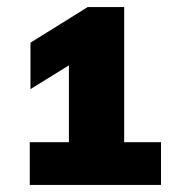

<svg xmlns="http://www.w3.org/2000/svg" viewBox="-20 -454 500 542"><path d="M330.5 -52.5H434.5V68H64V-52.5H174.5V-269.5L66 -202.5V-333.5L227.5 -434H330.5Z"/></svg>

Font: Encode Sans Semi Expanded ExBd
Style: Regular
Weight: 800
Width: 6
Designer: Multiple Designers
Foundry: Impallari Type
Version: Version 2.000